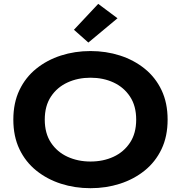

<svg xmlns="http://www.w3.org/2000/svg" viewBox="-20 -978 950 1008"><path d="M50 -350Q50 -438 82 -505Q114 -572 170.5 -617.5Q227 -663 300 -686.5Q373 -710 455 -710Q537 -710 610 -686.5Q683 -663 739.5 -617.5Q796 -572 828 -505Q860 -438 860 -350Q860 -262 828 -195Q796 -128 739.5 -82.5Q683 -37 610 -13.5Q537 10 455 10Q373 10 300 -13.5Q227 -37 170.5 -82.5Q114 -128 82 -195Q50 -262 50 -350ZM215 -350Q215 -278 247.5 -229Q280 -180 334.5 -155Q389 -130 455 -130Q522 -130 576 -155Q630 -180 662.5 -229Q695 -278 695 -350Q695 -422 662.5 -471Q630 -520 576 -545Q522 -570 455 -570Q389 -570 334.5 -545Q280 -520 247.5 -471Q215 -422 215 -350ZM596.9 -882.1 443.9 -754.6 368.2 -821.7 495.7 -957.7Z"/></svg>

Font: Copperplate Sans CC
Style: Bold
Weight: 700
Designer: indestructible type*
Foundry: Cowboy Collective
Version: Version 1.000